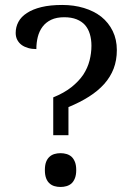

<svg xmlns="http://www.w3.org/2000/svg" viewBox="-20 -744 540 771"><path d="M254.9 -314V-201.2H193.8V-353Q237.3 -370.6 266.8 -394Q296.4 -417.5 314.5 -444.3Q332 -471.2 339.6 -501Q347.2 -530.8 347.2 -560.1Q347.2 -585.9 340.8 -607.2Q334.5 -628.4 321.3 -643.6Q308.1 -658.2 287.4 -666.5Q266.6 -674.8 237.8 -674.8Q207 -674.8 185.5 -664.6Q164.1 -654.3 150.9 -636.7Q137.7 -619.1 131.8 -595.9Q126 -572.8 126 -546.9Q107.9 -546.9 92.8 -551.3Q77.6 -555.7 66.9 -563.5Q56.2 -571.3 49.6 -583.5Q43 -595.7 43 -611.8Q43 -635.7 54 -656.2Q64.9 -676.8 88.4 -691.9Q111.3 -707 146.5 -715.6Q181.6 -724.1 230 -724.1Q276.9 -724.1 317.1 -711.9Q357.4 -699.7 386.7 -676.8Q416 -653.3 432.6 -619.4Q449.2 -585.4 449.2 -543Q449.2 -502 436.3 -468.3Q423.3 -434.6 398.4 -406.7Q373.5 -378.9 337.4 -356Q301.3 -333 254.9 -314ZM160.2 -61Q160.2 -80.6 165 -93.5Q169.9 -106.4 178.7 -114.3Q187 -122.1 198.5 -125.5Q210 -128.9 223.1 -128.9Q235.8 -128.9 247.3 -125.5Q258.8 -122.1 267.6 -114.3Q275.9 -106.4 281 -93.5Q286.1 -80.6 286.1 -61Q286.1 -42 281 -28.8Q275.9 -15.6 267.6 -7.8Q258.8 0 247.3 3.4Q235.8 6.8 223.1 6.8Q210 6.8 198.5 3.4Q187 0 178.7 -7.8Q169.9 -15.6 165 -28.8Q160.2 -42 160.2 -61Z"/></svg>

Font: Sitara
Style: Regular
Weight: 400
Designer: Neelakash Kshetrimayum
Foundry: Neelakash Kshetrimayum
Version: Version 1.000;PS Version 1.000;PS 1.0;hotconv 1.;hotconv 1.0